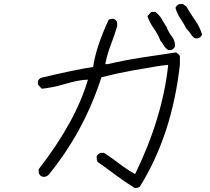

<svg xmlns="http://www.w3.org/2000/svg" viewBox="-20 -867 1040 952"><path d="M648 65Q599 35 554.5 1.5Q510 -32 464 -64Q459 -75 459 -89Q463 -104 479 -109H496Q546 -76 572 -55Q610 -26 650 -4Q786 -283 814 -545Q789 -545 640 -518Q562 -504 483 -484Q396 -214 220 1Q208 10 198 10Q179 10 172 -10V-28Q356 -266 416 -472Q373 -472 293 -448Q242 -433 187 -427L168 -448V-463Q171 -477 187 -482Q345 -520 442 -535Q454 -628 518 -768Q525 -774 542 -774Q559 -768 561 -754V-737Q547 -690 529 -643.5Q511 -597 502 -549H514Q596 -568 681.5 -581.5Q767 -595 852 -607Q858 -605 864.5 -598.5Q871 -592 872 -588V-547Q833 -197 673 59Q665 65 648 65ZM962 -677H947Q934 -685 925.5 -699Q917 -713 904 -725Q891 -751 874.5 -775Q858 -799 850 -828Q856 -842 870 -847H887L904 -835Q923 -801 946.5 -768Q970 -735 982 -696Q977 -682 962 -677ZM829 -619H814Q800 -628 792.5 -641Q785 -654 775 -666Q764 -696 743 -725.5Q722 -755 711 -787L730 -808H750Q769 -794 782 -773Q788 -761 794.5 -751.5Q801 -742 806 -733Q816 -707 832 -686.5Q848 -666 848 -638Q842 -623 829 -619Z"/></svg>

Font: Yozai
Style: Regular
Weight: 400
Designer: LXGW / Y.OzVox
Foundry: LXGW / Y.OzVox
Version: Version 0.861;October 22, 2024